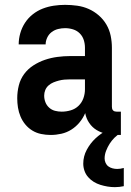

<svg xmlns="http://www.w3.org/2000/svg" viewBox="-20 -548 540 791"><path d="M189 8H188Q169 8 149.5 4Q130 0 113.5 -10Q97 -20 84.5 -35Q72 -50 64.5 -68Q57 -86 54 -105Q51 -124 51 -143Q51 -170 57.5 -196Q64 -222 79.5 -243Q95 -264 117.5 -278.5Q140 -293 165 -301.5Q190 -310 216.5 -313.5Q243 -317 269 -317H330V-351Q330 -368 325 -383.5Q320 -399 308.5 -410.5Q297 -422 281 -427Q265 -432 248 -432Q234 -432 219.5 -428.5Q205 -425 193 -416Q181 -407 174.5 -393Q168 -379 168 -365H57Q57 -388 63.5 -411Q70 -434 83 -454Q96 -474 115 -489Q134 -504 156 -512.5Q178 -521 201.5 -524.5Q225 -528 248 -528Q273 -528 298 -524.5Q323 -521 345.5 -511Q368 -501 387 -484.5Q406 -468 418.5 -446.5Q431 -425 436 -400.5Q441 -376 441 -351V-108Q441 -104 442 -100Q443 -96 446 -93Q449 -90 453 -89Q457 -88 461 -88H478V8H461Q440 8 418.5 3.5Q397 -1 378.5 -12Q360 -23 347.5 -41.5Q335 -60 331 -82Q322 -61 307.5 -43.5Q293 -26 274 -14Q255 -2 233 3Q211 8 189 8ZM234 -88Q253 -88 271.5 -93.5Q290 -99 303.5 -112Q317 -125 323.5 -143Q330 -161 330 -180V-221H269Q257 -221 245.5 -220Q234 -219 222.5 -216Q211 -213 200 -208.5Q189 -204 180 -196Q171 -188 166.5 -177Q162 -166 162 -154Q162 -140 167 -127Q172 -114 182.5 -104.5Q193 -95 206.5 -91.5Q220 -88 234 -88ZM453 223Q438 223 423 220.5Q408 218 393.5 213.5Q379 209 366 201Q353 193 343 181.5Q333 170 328 155.5Q323 141 323 126Q323 96 337.5 69Q352 42 373.5 22Q395 2 421.5 -12Q448 -26 477 -33V0Q463 8 451.5 19.5Q440 31 431.5 44.5Q423 58 417 73.5Q411 89 411 105Q411 114 415 123Q419 132 426.5 137.5Q434 143 443.5 145.5Q453 148 463 148Q469 148 476 147Q483 146 490 144V219Q481 221 471.5 222Q462 223 453 223Z"/></svg>

Font: Iosevka Algr
Style: Bold
Weight: 700
Monospace: yes
Designer: Belleve Invis
Foundry: Belleve Invis
Version: Version 26.0.2; ttfautohint (v1.8.3)